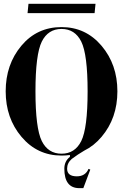

<svg xmlns="http://www.w3.org/2000/svg" viewBox="-20 -811 655 1007"><path d="M476.1 -742.2H124.5L129.4 -791H481ZM199.2 -592.8Q166 -525.4 166 -332Q166 -138.7 199.2 -71.3Q232.4 -4.9 302.7 -4.9Q373 -4.9 406.2 -71.3Q439.5 -138.7 439.5 -332Q439.5 -525.4 406.2 -592.8Q373 -659.2 302.7 -659.2Q232.4 -659.2 199.2 -592.8ZM302.7 -668.9Q429.7 -668.9 512.7 -570.8Q595.7 -472.7 595.7 -332Q595.7 -191.4 512.7 -93.3Q472.7 -45.9 421.9 -21Q387.7 -1 356.4 22.5Q332 43.9 332 73.7Q332 113.8 382.8 113.8Q427.7 113.8 444.3 74.7L453.6 78.6L417 175.8H395.5Q317.4 175.3 317.4 73.7Q317.4 34.7 346.7 11.7V2Q325.2 4.9 302.7 4.9Q175.8 4.9 92.8 -93.3Q9.8 -191.4 9.8 -332Q9.8 -472.7 91.8 -570.8Q173.8 -668.9 302.7 -668.9Z"/></svg>

Font: spinweradC
Style: Bold
Weight: 700
Width: 7
Version: Version 0.3